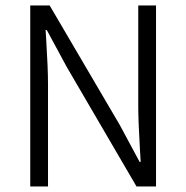

<svg xmlns="http://www.w3.org/2000/svg" viewBox="-20 -677 677 697"><path d="M160.2 -657.2 414.6 -223.6 486.8 -89.4H490.7L487.8 -138.2Q481.9 -239.7 481.9 -291.5V-657.2H546.4V0H475.6L222.2 -434.1L149.9 -567.9H145.5L147.5 -537.1Q154.3 -427.7 154.3 -370.1V0H89.8V-657.2Z"/></svg>

Font: Varta
Style: Light
Weight: 300
Designer: Joana Correia, Viktoriya Grabowska, Eben Sorkin
Foundry: Sorkin Type
Version: Version 1.002; ttfautohint (v1.3) -l 8 -r 24 -G 200 -x 12 -H